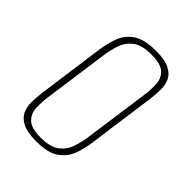

<svg xmlns="http://www.w3.org/2000/svg" viewBox="-159 -577 658 658"><g transform="rotate(45 170.0 -248.0)"><path d="M135 7Q92 7 69 -4.5Q46 -16 37 -35Q28 -54 28.5 -77.5Q29 -101 32 -125L66 -372Q71 -404 82 -434Q93 -464 121.5 -483.5Q150 -503 207 -503Q249 -503 272 -491.5Q295 -480 303.5 -461Q312 -442 311.5 -419Q311 -396 308 -372L274 -125Q270 -93 258.5 -62.5Q247 -32 219 -12.5Q191 7 135 7ZM137 -13Q183 -13 206 -30.5Q229 -48 238 -75Q247 -102 251 -130L284 -367Q288 -395 287 -421.5Q286 -448 268 -465.5Q250 -483 204 -483Q158 -483 135 -465.5Q112 -448 103 -421.5Q94 -395 90 -367L57 -130Q53 -102 54 -75Q55 -48 73 -30.5Q91 -13 137 -13Z"/></g></svg>

Font: Alumni Sans Thin Thin
Style: Italic
Weight: 250
Italic angle: -8°
Version: Version 1.016